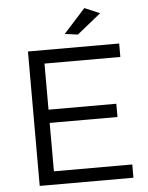

<svg xmlns="http://www.w3.org/2000/svg" viewBox="-60 -947 770 996"><g transform="rotate(-5 325.5 -449.5)"><path d="M106 -700H581V-630H186V-390H539V-321H186V-69H594V0H106ZM417 -899 496 -865 372 -765 304 -774Z"/></g></svg>

Font: Alexandria Light
Style: Regular
Weight: 300
Designer: Mohamed Gaber
Foundry: Kief Type Foundry
Version: Version 5.100